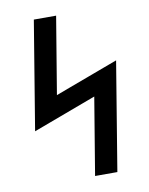

<svg xmlns="http://www.w3.org/2000/svg" viewBox="-83 -796 666 857"><g transform="rotate(-10 250.0 -367.5)"><path d="M278 0 336 -350 49 -243 130 -735H231L173 -385L237 -409L460 -492L379 0Z"/></g></svg>

Font: Iosevka Curly Slab Semibold
Style: Italic
Weight: 600
Italic angle: -9°
Monospace: yes
Designer: Belleve Invis
Foundry: Belleve Invis
Version: Version 22.1.2; ttfautohint (v1.8.4)